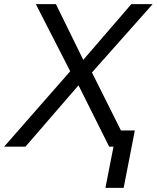

<svg xmlns="http://www.w3.org/2000/svg" viewBox="-39 -708 757 927"><path d="M509 0H488L340 -296L84 0H-19L300 -364L134 -688H231L363 -419L595 -688H698L405 -358L545 -78H612L558 199H470Z"/></svg>

Font: Libra Sans
Style: Italic
Weight: 400
Italic angle: -12°
Foundry: Context Ltd
Version: Version 1.002